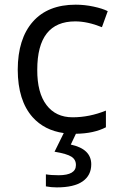

<svg xmlns="http://www.w3.org/2000/svg" viewBox="-20 -565 516 825"><path d="M232.9 188Q306.2 187.5 306.2 144.5Q306.6 121.1 287.1 108.4Q267.6 95.7 214.4 86.9L253.9 6.8Q170.9 -4.9 120.1 -61.5Q56.6 -132.8 56.2 -265.6Q56.6 -398.4 121.1 -471.7Q185.5 -544.9 305.2 -544.9Q343.8 -544.9 382.3 -536.6Q420.9 -528.3 442.9 -517.1L418 -448.2Q356 -473.1 303.2 -473.1Q140.1 -473.1 140.1 -265.1Q139.6 -166.5 179.7 -113.8Q219.7 -61 292 -61Q364.3 -61 435.1 -89.8V-18.1Q383.3 8.8 306.2 9.8L284.2 56.2Q372.1 75.2 372.1 141.1Q372.1 188.5 335 214.4Q297.9 240.2 224.1 240.2Q199.2 240.2 177.2 235.8V184.1Q199.2 188 232.9 188Z"/></svg>

Font: OpenSans
Style: Regular
Weight: 400
Foundry: Ascender Corporation
Version: Version 1.10